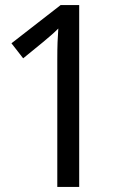

<svg xmlns="http://www.w3.org/2000/svg" viewBox="-20 -734 481 754"><path d="M205 0V-499Q205 -542 206 -568Q207 -594 209 -622Q193 -606 180 -595Q167 -584 147 -567L71 -505L25 -564L218 -714H291V0Z"/></svg>

Font: Noto IKEA Simplified Chinese
Style: Regular
Weight: 400
Designer: Monotype Design Team
Foundry: Monotype Imaging Inc.
Version: Version 1.100